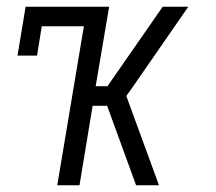

<svg xmlns="http://www.w3.org/2000/svg" viewBox="-20 -550 640 570"><path d="M150 0 229 -472H104L90 -385H32L56 -530H304L264 -294H299L463 -530H539L370 -286L355 -265L452 0H384L298 -236H255L216 0Z"/></svg>

Font: Iosevka Slab Light Extended
Style: Italic
Weight: 300
Width: 7
Italic angle: -9°
Monospace: yes
Designer: Belleve Invis
Foundry: Belleve Invis
Version: Version 11.1.0; ttfautohint (v1.8.3)